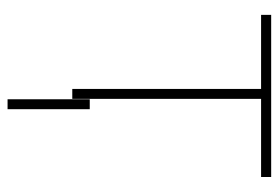

<svg xmlns="http://www.w3.org/2000/svg" viewBox="-135 -433 740 510"><g transform="rotate(90 235.0 -178.0)"><path d="M450.2 -528.3C450.2 -528.3 19.5 -528.3 19.5 -528.3C19.5 -528.3 19.5 -501.5 19.5 -501.5C19.5 -501.5 216.3 -501.5 216.3 -501.5C216.3 -501.5 216.3 0 216.3 0C216.3 0 242.7 0 242.7 0C242.7 0 242.7 -501.5 242.7 -501.5C242.7 -501.5 450.2 -501.5 450.2 -501.5C450.2 -501.5 450.2 -528.3 450.2 -528.3ZM270 -46.4C270 -46.4 243.7 -46.4 243.7 -46.4C243.7 -46.4 243.7 171.9 243.7 171.9C243.7 171.9 270 171.9 270 171.9C270 171.9 270 -46.4 270 -46.4Z"/></g></svg>

Font: WOX
Style: Regular
Weight: 500
Designer: Google
Foundry: ""
Version: ""